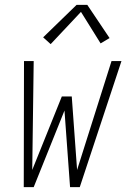

<svg xmlns="http://www.w3.org/2000/svg" viewBox="-20 -772 540 792"><path d="M78 0 79 -520H119L113 -71L235 -374H276L298 -71L440 -520H481L309 0H269L246 -316L119 0ZM189 -590 158 -618 296 -752H340L432 -615L395 -593L314 -723Z"/></svg>

Font: Iosevka SS04 XLt Obl
Style: Regular
Weight: 200
Italic angle: -9°
Monospace: yes
Designer: Belleve Invis
Foundry: Belleve Invis
Version: Version 19.0.0; ttfautohint (v1.8.4)